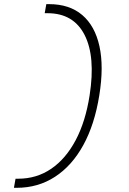

<svg xmlns="http://www.w3.org/2000/svg" viewBox="-20 -811 626 929"><path d="M47.4 97.7 55.2 53.7H68.4Q157.2 53.7 227.8 5.6Q298.3 -42.5 346.2 -132.8Q394 -223.1 413.6 -349.6Q442.9 -537.1 389.2 -642.1Q335.4 -747.1 210 -747.1H196.3L204.1 -791H217.3Q315.9 -791 377.7 -738.5Q439.5 -686 461.2 -587.2Q482.9 -488.3 460.4 -349.6Q438 -209 383.1 -108.9Q328.1 -8.8 246.1 44.4Q164.1 97.7 61 97.7Z"/></svg>

Font: Cascadia Code ExtraLight
Style: Italic
Weight: 200
Italic angle: -10°
Monospace: yes
Designer: Aaron Bell
Foundry: Saja Typeworks
Version: Version 2404.023; ttfautohint (v1.8.4)